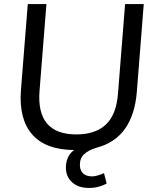

<svg xmlns="http://www.w3.org/2000/svg" viewBox="-20 -732 773 947"><path d="M597 -712H689L655 -280Q646 -167 597 -97.5Q548 -28 458 -4Q417 8 395.5 28Q374 48 374 80Q374 109 390 123.5Q406 138 434 138Q446 138 461.5 133.5Q477 129 493 122L506 173Q489 183 466.5 189Q444 195 419 195Q366 195 335.5 167Q305 139 305 95Q305 56 323.5 30Q342 4 379 -11L389 8H350Q207 8 140 -67.5Q73 -143 83 -284L117 -712H209L175 -284Q158 -69 357 -69Q450 -69 502 -117.5Q554 -166 562 -271Z"/></svg>

Font: Muli Medium
Style: Italic
Weight: 500
Italic angle: -4.541°
Designer: Vernon Adams
Foundry: Vernon Adams
Version: Version 2.100; ttfautohint (v1.8.1.43-b0c9)